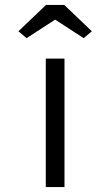

<svg xmlns="http://www.w3.org/2000/svg" viewBox="-20 -760 448 780"><path d="M166 0V-522H242V0ZM88 -605 55 -633 167 -740H241L353 -633L320 -605L189 -690H219Z"/></svg>

Font: Lexend Peta Light
Style: Regular
Weight: 300
Version: Version 1.007